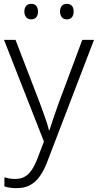

<svg xmlns="http://www.w3.org/2000/svg" viewBox="-20 -740 510 1001"><path d="M1 -532H61L188 -202Q199 -172 208 -147Q217 -122 224 -100.5Q231 -79 235 -61H238Q245 -85 257.5 -121Q270 -157 285 -200L409 -532H470L230 94Q213 141 191 174Q169 207 139 224Q109 241 66 241Q47 241 31.5 238.5Q16 236 3 232V184Q15 188 29 190.5Q43 193 59 193Q88 193 108.5 181.5Q129 170 145 146.5Q161 123 175 87L209 -2ZM107 -680Q107 -699 116.5 -709.5Q126 -720 142 -720Q160 -720 169 -709.5Q178 -699 178 -680Q178 -661 169 -650Q160 -639 142 -639Q126 -639 116.5 -650Q107 -661 107 -680ZM293 -680Q293 -699 302.5 -709.5Q312 -720 328 -720Q346 -720 355 -709.5Q364 -699 364 -680Q364 -661 355 -650Q346 -639 328 -639Q312 -639 302.5 -650Q293 -661 293 -680Z"/></svg>

Font: Noto Sans Devanagari Light
Style: Regular
Weight: 300
Version: Version 2.003